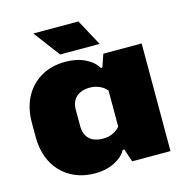

<svg xmlns="http://www.w3.org/2000/svg" viewBox="-109 -829 899 939"><g transform="rotate(-15 341.0 -359.5)"><path d="M259 10Q205 10 161.5 -8Q118 -26 87 -58.5Q56 -91 39.5 -136.5Q23 -182 23 -237V-310Q23 -383 52 -438Q81 -493 134 -524Q187 -555 259 -555Q314 -555 356.5 -534.5Q399 -514 418 -481H426L448 -545H642V0H448L426 -66H418Q399 -32 356.5 -11Q314 10 259 10ZM340 -144Q367 -144 390 -154.5Q413 -165 426 -182V-364Q413 -381 390 -391.5Q367 -402 340 -402Q311 -402 290 -391.5Q269 -381 258 -362Q247 -343 247 -315V-230Q247 -204 258 -184Q269 -164 290 -154Q311 -144 340 -144ZM243 -596 143 -729H371L443 -596Z"/></g></svg>

Font: Hubot Sans Condensed ExtraLight Black
Style: Regular
Weight: 900
Version: Version 2.000